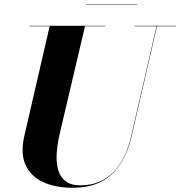

<svg xmlns="http://www.w3.org/2000/svg" viewBox="-20 -872 851 907"><path d="M387 -852H627V-850H387ZM120 -750H477V-748H381.5L262 -240Q251 -193 248 -149.5Q245 -106 254.2 -71.5Q263.5 -37 288.8 -16.8Q314 3.5 359.5 3.5Q452.5 3.5 513 -55.8Q573.5 -115 600 -230L719.5 -748H616V-750H811V-748H721.5L602 -230Q575 -112.5 508.2 -48.8Q441.5 15 323 15Q241.5 15 183.2 -12Q125 -39 100.5 -93.5Q76 -148 95 -230L214.5 -748H120Z"/></svg>

Font: Bodoni* 96
Style: Bold Italic
Weight: 700
Italic angle: -13°
Version: Version 2.2